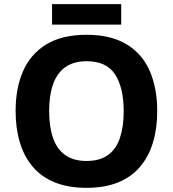

<svg xmlns="http://www.w3.org/2000/svg" viewBox="-20 -892 831 922"><path d="M735 -358Q735 -275 714.5 -207.5Q694 -140 652.5 -91Q611 -42 547 -16Q483 10 395 10Q308 10 243.5 -16Q179 -42 137.5 -91Q96 -140 75.5 -207.5Q55 -275 55 -359Q55 -470 91.5 -552Q128 -634 203.5 -679.5Q279 -725 396 -725Q512 -725 587.5 -679.5Q663 -634 699 -551.5Q735 -469 735 -358ZM216 -358Q216 -284 234.5 -230Q253 -176 293 -147.5Q333 -119 395 -119Q459 -119 498.5 -147.5Q538 -176 556 -230Q574 -284 574 -358Q574 -470 533 -534Q492 -598 396 -598Q333 -598 293 -569Q253 -540 234.5 -486.5Q216 -433 216 -358ZM562 -872V-774H230V-872Z"/></svg>

Font: Noto Sans Lao
Style: Bold
Weight: 700
Designer: Monotype Design Team
Foundry: Monotype Imaging Inc.
Version: Version 2.003